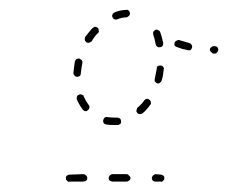

<svg xmlns="http://www.w3.org/2000/svg" viewBox="-20 -530 466 387"><path d="M154 -166Q156 -168 156 -171Q156 -174 154 -176Q151 -179 148 -179L120 -178Q117 -178 115 -176Q112 -174 113 -171Q113 -169 113 -168Q114 -167 115 -166Q116 -165 117 -164Q119 -163 120 -164H148Q151 -164 154 -166ZM307 -164Q308 -165 309 -166Q310 -167 311 -168Q311 -169 311 -171Q312 -174 309 -176Q307 -178 304 -178L294 -179Q292 -179 291 -178Q289 -177 288 -176Q287 -175 287 -174Q286 -173 286 -171Q286 -168 288 -166Q290 -164 293 -164H304Q305 -163 307 -164ZM225 -164H235Q238 -164 240 -166Q243 -168 243 -171Q243 -174 240 -176Q238 -179 235 -179H225H207Q204 -179 201 -176Q199 -174 199 -171Q199 -168 201 -166Q204 -164 207 -164ZM218 -278Q219 -278 220 -279Q222 -279 223 -281Q224 -282 224 -283Q224 -285 224 -286Q224 -289 222 -291Q219 -293 216 -293Q213 -293 210 -293Q203 -293 197 -294Q194 -295 191 -293Q189 -291 188 -288Q188 -287 188 -285Q188 -284 189 -282Q190 -281 191 -280Q192 -280 194 -279Q202 -278 210 -278Q214 -278 218 -278ZM284 -324Q284 -327 281 -329Q279 -331 276 -331Q273 -330 271 -328Q265 -319 257 -313Q256 -312 256 -310Q255 -309 255 -307Q255 -306 255 -305Q256 -303 257 -302Q259 -300 262 -300Q265 -300 268 -302Q276 -309 283 -319Q285 -321 284 -324ZM149 -307Q150 -306 152 -306Q153 -306 155 -306Q156 -307 157 -308Q160 -310 160 -313Q161 -316 159 -318Q153 -326 149 -335Q149 -336 148 -338Q146 -339 145 -339Q144 -340 142 -340Q141 -340 139 -339Q136 -338 135 -335Q134 -332 135 -329Q140 -318 147 -309Q148 -308 149 -307ZM309 -395Q307 -398 304 -398Q301 -398 298 -397Q296 -395 296 -392Q294 -381 292 -371Q291 -368 292 -366Q294 -363 297 -362Q300 -361 302 -363Q305 -365 306 -368Q309 -378 310 -390Q311 -393 309 -395ZM128 -381Q129 -379 130 -378Q131 -377 132 -376Q134 -376 135 -375Q138 -375 141 -377Q143 -379 143 -383Q144 -393 146 -403Q146 -404 146 -406Q146 -407 145 -408Q144 -410 143 -410Q141 -411 140 -412Q137 -412 134 -411Q132 -409 131 -406Q129 -395 128 -383Q128 -382 128 -381ZM418 -425Q420 -427 420 -430Q420 -433 418 -435Q416 -437 413 -437H411Q408 -437 406 -435Q403 -433 403 -430Q403 -427 406 -425Q408 -422 411 -422H413Q416 -422 418 -425ZM364 -429Q366 -431 367 -434Q368 -437 366 -440Q365 -442 362 -443Q351 -446 342 -449Q339 -450 336 -448Q333 -447 332 -444Q331 -441 332 -438Q334 -436 337 -435Q347 -431 358 -429Q361 -428 364 -429ZM299 -469Q297 -471 294 -470Q291 -469 289 -466Q288 -463 289 -460Q292 -451 294 -440Q295 -437 297 -436Q300 -434 303 -435Q306 -435 308 -438Q309 -440 309 -443Q307 -454 303 -465Q302 -468 299 -469ZM151 -453Q151 -451 151 -450Q151 -448 152 -447Q153 -446 154 -445Q157 -443 160 -444Q163 -445 165 -447Q170 -456 177 -463Q180 -465 179 -468Q179 -472 177 -474Q176 -475 175 -475Q173 -476 172 -476Q170 -476 169 -475Q167 -474 166 -473Q159 -465 152 -456Q151 -454 151 -453ZM208 -503Q207 -502 207 -501Q206 -499 206 -498Q206 -496 207 -495Q208 -492 211 -491Q214 -490 216 -491Q226 -495 235 -495Q238 -496 240 -498Q242 -500 242 -503Q242 -506 239 -509Q237 -511 234 -510Q223 -510 211 -505Q209 -504 208 -503Z"/></svg>

Font: FRB American Cursive Dashed Extralight
Style: Italic
Weight: 200
Italic angle: -25°
Version: Version 2.0;Modular Font Editor K font №1